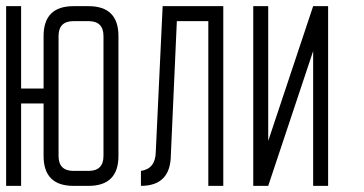

<svg xmlns="http://www.w3.org/2000/svg" viewBox="-20 -606 1187 626"><path d="M366.2 -97.7V-488.3Q366.2 -585.9 268.6 -585.9H219.7Q122.1 -585.9 122.1 -488.3V-317.4H48.8V-585.9H0V0H48.8V-268.6H122.1V-97.7Q122.1 0 219.7 0H268.6Q366.2 0 366.2 -97.7ZM268.6 -537.1Q317.4 -537.1 317.4 -488.3V-97.7Q317.4 -48.8 268.6 -48.8H219.7Q170.9 -48.8 170.9 -97.7V-488.3Q170.9 -537.1 219.7 -537.1Z M510.3 -585.9 487.8 -108.9Q486.3 -55.7 439.5 -48.8V0Q536.6 0 537.1 -101.6L556.6 -537.1H659.2V0H708V-585.9Z M805.7 0V-585.9H854.5V-146.5L1001 -585.9H1049.8V0H1001V-439.5L854.5 0Z"/></svg>

Font: Daray
Style: Regular
Weight: 400
Designer: Maxim Raikov
Foundry: Maxim Raikov
Version: Version 1.00 May 24, 2021, initial release